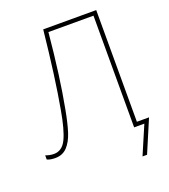

<svg xmlns="http://www.w3.org/2000/svg" viewBox="-162 -826 977 1113"><g transform="rotate(-20 327.0 -269.5)"><path d="M637 -25 552 175H524L599 0H536V-689H258Q233 -423 197 -234Q182 -153 165.5 -101.5Q149 -50 120.5 -19.5Q92 11 47 11Q15 11 -4 2V-24Q21 -14 47 -14Q98 -14 124.5 -69Q151 -124 171 -239Q205 -427 235 -714H562V-25Z"/></g></svg>

Font: Noto Sans UI Thin
Style: Regular
Weight: 250
Designer: Monotype Design Team
Foundry: Monotype Imaging Inc.
Version: Version 1.001